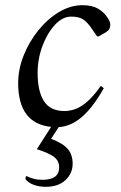

<svg xmlns="http://www.w3.org/2000/svg" viewBox="-20 -480 467 740"><path d="M156 240Q130 240 109 232Q88 224 78 210L80 199H83Q96 205 110 209Q124 213 144 213Q208 213 208 165Q208 140 188.5 125Q169 110 122 95L177 9Q50 -4 50 -160Q50 -212 70.5 -264.5Q91 -317 126.5 -361.5Q162 -406 206.5 -433Q251 -460 298 -460Q335 -460 358 -446.5Q381 -433 395 -411Q401 -402 403 -396Q405 -390 405 -383Q405 -376 401.5 -369Q398 -362 390 -357L361 -340H354L334 -369Q318 -393 301.5 -404.5Q285 -416 254 -416Q221 -416 191.5 -384Q162 -352 143.5 -302.5Q125 -253 125 -199Q125 -128 149.5 -90Q174 -52 229 -52Q246 -52 267 -58.5Q288 -65 313 -85.5Q338 -106 368 -148H370L380 -140Q339 -67 296.5 -30Q254 7 206 10L177 55Q222 72 241 94Q260 116 260 151Q260 188 232.5 214Q205 240 156 240Z"/></svg>

Font: Spectral
Style: Italic
Weight: 400
Italic angle: -10°
Designer: Jean-Baptiste Levee
Foundry: Production Type
Version: Version 2.001